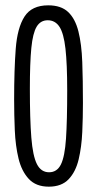

<svg xmlns="http://www.w3.org/2000/svg" viewBox="-20 -690 364 720"><path d="M163 10Q115 10 88 -19Q61 -48 49.5 -95.5Q38 -143 35.5 -201Q33 -259 33 -317Q33 -428 39 -507Q45 -586 72 -628Q99 -670 161 -670Q209 -670 235.5 -645Q262 -620 274 -572.5Q286 -525 288.5 -457.5Q291 -390 291 -304Q291 -250 288.5 -194.5Q286 -139 275 -92.5Q264 -46 237.5 -18Q211 10 163 10ZM164 -44Q194 -44 208.5 -73.5Q223 -103 227.5 -170Q232 -237 232 -351Q232 -450 225.5 -507.5Q219 -565 203 -589.5Q187 -614 159 -614Q132 -614 117.5 -590Q103 -566 97.5 -510Q92 -454 92 -357Q92 -243 97.5 -174Q103 -105 118.5 -74.5Q134 -44 164 -44Z"/></svg>

Font: Bricolage Grotesque 96pt Condensed ExtraLight
Style: Regular
Weight: 200
Width: 3
Designer: Mathieu Triay
Foundry: Atelier Triay
Version: Version 1.001; ttfautohint (v1.8.4.7-5d5b);gftools[0.9.33.de